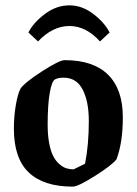

<svg xmlns="http://www.w3.org/2000/svg" viewBox="-20 -692 514 722"><path d="M123 -536.1 86.9 -569.8Q105.5 -606.9 148.7 -639.4Q191.9 -671.9 241.2 -671.9Q288.6 -671.9 331.1 -639.4Q373.5 -606.9 392.1 -569.8L356 -536.1Q303.7 -594.2 241.2 -594.2Q177.7 -594.2 123 -536.1ZM253.9 9.8Q144 9.8 88.1 -43.5Q32.2 -96.7 32.2 -208Q32.2 -253.4 39.3 -295.7Q46.4 -337.9 57.1 -358.9Q74.2 -382.8 138.9 -424.3Q203.6 -465.8 223.1 -465.8Q331.1 -465.8 386.5 -410.9Q441.9 -356 441.9 -251Q441.9 -155.8 418 -92.8Q400.4 -70.3 336.9 -30.3Q273.4 9.8 253.9 9.8ZM256.8 -55.2 299.8 -76.2Q314 -147.9 314 -236.8Q314 -310.5 290.8 -355.2Q267.6 -399.9 219.2 -399.9Q199.7 -399.9 188 -394Q174.8 -388.2 167 -342.5Q159.2 -296.9 159.2 -223.1Q159.2 -183.6 165 -153.1Q170.9 -122.6 180.4 -104.5Q189.9 -86.4 203.1 -75Q216.3 -63.5 229.2 -59.3Q242.2 -55.2 256.8 -55.2Z"/></svg>

Font: Grenze SemiBold
Style: Regular
Weight: 600
Designer: Renata Polastri
Foundry: Omnibus-Type
Version: Version 1.002;PS 001.002;hotconv 1.0.88;makeotf.lib2.5.64775